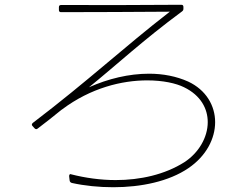

<svg xmlns="http://www.w3.org/2000/svg" viewBox="-20 -757 1040 805"><path d="M281 10C335 22 395 28 455 28C571 28 688 4 770 -52C845 -103 882 -176 882 -245C882 -314 844 -380 769 -415C720 -437 664 -448 605 -448C521 -448 433 -427 353 -391C475 -490 578 -587 743 -709C747 -712 749 -715 749 -720V-728C749 -734 746 -737 740 -737C559 -736 406 -735 236 -736C230 -736 227 -733 227 -727V-715C227 -709 230 -706 236 -706C391 -706 530 -707 692 -708C497 -557 353 -421 118 -242C113 -238 112 -233 116 -229L125 -219C129 -215 133 -214 138 -218C171 -243 204 -269 237 -296C238 -297 239 -297 240 -298C361 -389 492 -420 597 -420C663 -420 718 -408 752 -391C822 -357 851 -301 851 -245C851 -181 813 -116 753 -77C671 -25 568 -2 465 -2C402 -2 338 -11 279 -26C278 -26 277 -27 276 -27C272 -27 270 -24 270 -19C270 -19 270 -18 270 -17L272 0C273 6 276 8 281 10Z"/></svg>

Font: LINE Seed JP_OTF Thin
Style: Regular
Weight: 250
Designer: LY Corporation & Fontrix & Fontworks
Version: Version 1.007